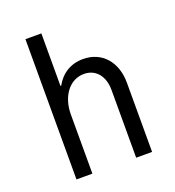

<svg xmlns="http://www.w3.org/2000/svg" viewBox="-134 -846 868 952"><g transform="rotate(-20 300.0 -370.0)"><path d="M107 0H191V-312C191 -409 245 -479 320 -479C382 -479 422 -431 422 -358V0H506V-365C506 -476 440 -550 341 -550C276 -550 225 -518 195 -463H191V-740H107Z"/></g></svg>

Font: CommitMonoNiceRocks
Style: Regular
Weight: 400
Monospace: yes
Designer: Eigil Nikolajsen
Foundry: Eigil Nikolajsen
Version: Version 1.143